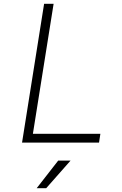

<svg xmlns="http://www.w3.org/2000/svg" viewBox="-20 -750 640 1010"><path d="M96 0 212 -730H262L153 -46H508L501 0ZM173 240 286 95H351L223 240Z"/></svg>

Font: JetBrains Mono NL Thin
Style: Italic
Weight: 100
Italic angle: -9°
Monospace: yes
Designer: Philipp Nurullin, Konstantin Bulenkov
Foundry: JetBrains
Version: Version 2.305; ttfautohint (v1.8.4.7-5d5b)